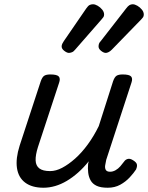

<svg xmlns="http://www.w3.org/2000/svg" viewBox="-20 -864 694 900"><path d="M184 16Q130 16 98 -8Q66 -32 59.5 -76.5Q53 -121 72 -181L171 -483Q178 -503 187.5 -509Q197 -515 216 -515Q247 -515 255.5 -505.5Q264 -496 257 -476L158 -175Q146 -137 147 -112Q148 -87 164.5 -74.5Q181 -62 215 -62Q242 -62 271.5 -77.5Q301 -93 332 -120.5Q363 -148 391.5 -187Q420 -226 443 -273L510 -483Q517 -503 526.5 -509Q536 -515 555 -515Q586 -515 594.5 -505.5Q603 -496 596 -476L478 -115Q475 -102 473 -89Q471 -76 476 -67.5Q481 -59 496 -59Q509 -59 521.5 -66Q534 -73 544 -84.5Q554 -96 562 -107Q568 -116 579 -119Q590 -122 605 -112Q621 -102 622 -91.5Q623 -81 618 -70Q607 -53 588 -32.5Q569 -12 543.5 2Q518 16 485 16Q452 16 433 7Q414 -2 405 -18Q396 -34 393.5 -54Q391 -74 393 -96L396 -108Q372 -78 346 -55Q320 -32 293 -16Q266 0 238.5 8Q211 16 184 16ZM303 -616Q294 -616 281.5 -625.5Q269 -635 269 -646Q269 -653 272 -659Q275 -665 279 -671L384 -824Q393 -837 400 -840.5Q407 -844 416 -844Q426 -844 438 -837Q450 -830 459 -819Q468 -808 468 -796Q468 -788 464.5 -783.5Q461 -779 456 -773L332 -631Q325 -622 317 -619Q309 -616 303 -616ZM476 -616Q466 -616 454 -625.5Q442 -635 442 -646Q442 -653 444 -659Q446 -665 452 -671L571 -824Q580 -836 587 -840Q594 -844 602 -844Q612 -844 624 -837Q636 -830 645 -819Q654 -808 654 -796Q654 -788 650.5 -783Q647 -778 642 -773L504 -631Q496 -623 488.5 -619.5Q481 -616 476 -616Z"/></svg>

Font: Playwrite BE VLG
Style: Regular
Weight: 400
Designer: Veronika Burian, José Scaglione
Foundry: TypeTogether
Version: Version 1.002